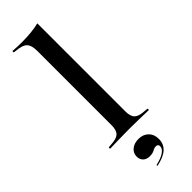

<svg xmlns="http://www.w3.org/2000/svg" viewBox="-280 -646 866 866"><g transform="rotate(-45 153.5 -213.0)"><path d="M153.2 -2.4Q121 -2.4 92.3 -1.6Q63.7 -0.8 29.8 0V-8.9L48.4 -10.5Q82.3 -12.1 96 -25.4Q109.7 -38.7 109.7 -70.2V-207.3H197.6V-70.2Q197.6 -38.7 211.3 -25.4Q225 -12.1 258.9 -10.5L277.4 -8.9V0Q243.5 -0.8 214.9 -1.6Q186.3 -2.4 153.2 -2.4ZM109.7 -207.3V-544.4Q109.7 -579.8 95.6 -594.8Q81.5 -609.7 43.5 -612.9L29.8 -614.5V-623.4Q50 -621.8 62.5 -621.4Q75 -621 88.7 -621Q120.2 -621 147.6 -623.8Q175 -626.6 197.6 -632.3V-623.4V-207.3ZM126.6 205.6 125.8 200Q161.3 191.9 179.4 179.4Q197.6 166.9 197.6 151.6Q197.6 137.9 183.9 137.9Q173.4 137.9 162.1 144.4Q150.8 150.8 133.1 150.8Q112.9 150.8 101.2 139.5Q89.5 128.2 89.5 109.7Q89.5 87.1 106.9 73Q124.2 58.9 151.6 58.9Q180.6 58.9 198.8 76.6Q216.9 94.4 216.9 124.2Q216.9 155.6 195.2 175.8Q173.4 196 126.6 205.6Z"/></g></svg>

Font: Playfair 144pt SemiExpanded Medium
Style: Regular
Weight: 500
Width: 6
Designer: Claus Eggers Sørensen
Foundry: Claus Eggers Sørensen
Version: Version 2.203